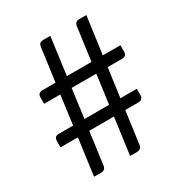

<svg xmlns="http://www.w3.org/2000/svg" viewBox="-168 -833 897 953"><g transform="rotate(-30 280.0 -357.0)"><path d="M535.2 -500V-462.9Q535.2 -450.7 528.6 -444.1Q522 -437.5 509.8 -437.5H426.3L403.8 -272H497.6V-235.4Q497.6 -223.1 491 -216.3Q484.4 -209.5 471.7 -209.5H395.5L370.1 -23.4Q368.7 -12.2 361.8 -6.1Q355 0 343.3 0H302.2L330.6 -209.5H189L164.1 -23.4Q160.2 0 136.7 0H95.7L124 -209.5H24.4V-246.6Q24.4 -258.8 31 -265.4Q37.6 -272 49.8 -272H132.8L154.8 -437.5H62V-474.6Q62 -486.8 68.8 -493.4Q75.7 -500 87.9 -500H163.6L189.5 -690.9Q192.4 -714.4 216.3 -714.4H257.3L228.5 -500H369.6L395.5 -690.9Q399.4 -714.4 422.9 -714.4H463.9L434.6 -500ZM361.3 -437.5H219.7L197.8 -272H338.9Z"/></g></svg>

Font: Lycee Sans
Style: Regular
Weight: 400
Designer: Justin Alvin
Foundry: Alkove Design
Version: Version 1.030